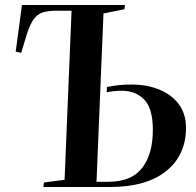

<svg xmlns="http://www.w3.org/2000/svg" viewBox="-20 -750 785 770"><path d="M267 -707H204Q174 -707 152.5 -700.5Q131 -694 116 -674Q101 -654 88 -614L65 -538L43 -543L68 -730H481L479 -713L395 -696L367 -21H414Q507 -21 550 -76.5Q593 -132 593 -229Q593 -315 558.5 -350.5Q524 -386 469 -386Q437 -386 408 -380L409 -401Q432 -406 455.5 -408.5Q479 -411 507 -411Q570 -411 619.5 -390.5Q669 -370 697.5 -331.5Q726 -293 726 -237Q726 -128 646.5 -64Q567 0 420 0H154L156 -18L239 -29Z"/></svg>

Font: Literata 72pt SemiBold
Style: Italic
Weight: 600
Italic angle: -2°
Designer: Latin by Veronika Burian and Jose Scaglione. Greek by Irene Vlachou. Cyrillic by Vera Evstafieva
Foundry: TypeTogether
Version: Version 3.002